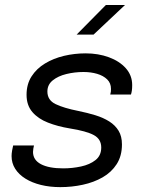

<svg xmlns="http://www.w3.org/2000/svg" viewBox="-20 -758 602 788"><path d="M227.5 10Q184.5 10 148 1Q111.5 -8 84.5 -24.8Q57.5 -41.5 42.5 -65Q27.5 -88.5 27.5 -117.5Q27.5 -127.5 29.8 -140.8Q32 -154 34 -161H119.5Q118 -156.5 116.8 -148Q115.5 -139.5 115.5 -134.5Q115.5 -101.5 148 -84.2Q180.5 -67 239.5 -67Q277 -67 312.8 -74.8Q348.5 -82.5 372 -101Q395.5 -119.5 395.5 -152.5Q395.5 -187 365.2 -203.5Q335 -220 266 -231Q217 -239 176.8 -254.8Q136.5 -270.5 112.8 -298.2Q89 -326 89 -369Q89 -412.5 109.5 -444.5Q130 -476.5 164.8 -497.5Q199.5 -518.5 242.8 -528.8Q286 -539 331.5 -539Q383.5 -539 427 -523Q470.5 -507 496.5 -477.8Q522.5 -448.5 522.5 -409Q522.5 -395 521.2 -386.5Q520 -378 517.5 -370H432.5Q434.5 -377 435 -381.8Q435.5 -386.5 435.5 -393Q435.5 -417 419.8 -432.2Q404 -447.5 378.5 -455Q353 -462.5 322.5 -462.5Q286.5 -462.5 252.5 -454.2Q218.5 -446 196.5 -428.2Q174.5 -410.5 174.5 -382.5Q174.5 -347 208 -330.8Q241.5 -314.5 302 -302.5Q339 -295 371.5 -285Q404 -275 428.5 -259.5Q453 -244 466.8 -221.2Q480.5 -198.5 480.5 -165.5Q480.5 -118 459 -84.5Q437.5 -51 401.2 -30.2Q365 -9.5 320 0.2Q275 10 227.5 10ZM294.5 -616 414.5 -737.5H493L364 -616Z"/></svg>

Font: Epilogue
Style: Italic
Weight: 400
Italic angle: -12°
Designer: Tyler Finck
Foundry: Etcetera Type Co
Version: Version 2.112